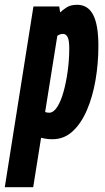

<svg xmlns="http://www.w3.org/2000/svg" viewBox="-69 -574 441 804"><path d="M-49 210 71 -547H179L183 -522Q193 -532 210 -543Q227 -554 254 -554Q299 -554 321 -512Q343 -470 343 -382Q343 -308 331 -238.5Q319 -169 295 -113Q271 -57 235 -24Q199 9 151 9Q134 9 122.5 7Q111 5 103 3L70 210ZM137 -102Q155 -102 170.5 -126Q186 -150 197 -189.5Q208 -229 214.5 -276.5Q221 -324 221 -371Q221 -406 214 -419Q207 -432 195 -432Q182 -432 171 -424L120 -105Q127 -102 137 -102Z"/></svg>

Font: Georama ExtraCondensed
Style: Bold Italic
Weight: 700
Width: 2
Italic angle: -9°
Designer: Jean-Baptiste Levee
Foundry: Production Type
Version: Version 1.000